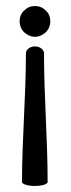

<svg xmlns="http://www.w3.org/2000/svg" viewBox="-20 -604 235 637"><path d="M147 -533C147 -547 142 -560 132 -569C122 -579 110 -584 96 -584C82 -584 70 -579 60 -569C50 -560 45 -547 45 -533C45 -520 50 -507 60 -497C70 -488 82 -482 96 -482C110 -482 122 -488 132 -497C142 -507 147 -520 147 -533ZM138 0C138 -142 126 -284 126 -427C126 -440 112 -450 96 -450C80 -450 66 -440 66 -427C66 -284 53 -142 53 0C53 7 73 13 96 13C119 13 138 7 138 0Z"/></svg>

Font: Nupuram Expanded Light
Style: Regular
Weight: 300
Width: 7
Designer: Santhosh Thottingal (santhosh.thottingal@gmail.com)
Foundry: SMC
Version: Version 1.000